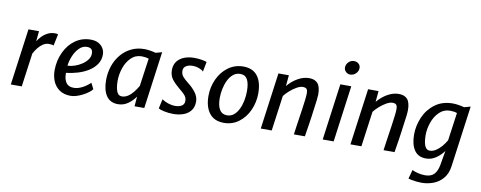

<svg xmlns="http://www.w3.org/2000/svg" viewBox="-80 -1210 4677 1865"><g transform="rotate(10 2258.5 -278.0)"><path d="M39.5 0 115.5 -557H219.5L209.5 -455.5Q223 -479 247 -504.2Q271 -529.5 303.8 -546.8Q336.5 -564 376 -564Q400.5 -564 407 -558L383 -444.5Q371 -452 336 -452Q306 -452 279 -434.5Q252 -417 230.2 -389.2Q208.5 -361.5 193 -331.5L147.5 0Z M630 8Q563.5 8 519.5 -22.5Q475.5 -53.5 454.8 -103Q434 -152.5 434.5 -211.5Q435 -307.5 474.5 -390.5Q512.5 -471 579 -517.5Q645.5 -564 730 -564Q776 -564 807 -546.5Q838 -529 854 -501Q870 -473 870 -441Q870 -387.5 842.2 -346Q814.5 -304.5 767.8 -275Q721 -245.5 663.8 -228Q606.5 -210.5 548 -204.5V-188.5Q549 -139 571.8 -106.5Q594.5 -74 646 -74Q684.5 -74 726.8 -94.8Q769 -115.5 807.5 -152L837 -93.5Q825.5 -77.5 802 -59.8Q778.5 -42 748.5 -26.5Q718.5 -11 687.5 -1.5Q656.5 8 630 8ZM550 -275Q584.5 -276 621.5 -288.8Q658.5 -301.5 690.8 -323Q723 -344.5 743 -372.2Q763 -400 763 -431.5Q763 -462 748.5 -475Q734 -488 706 -488Q663 -488 629.5 -454.5Q595.5 -420.5 575 -370.5Q554.5 -320.5 550 -275Z M1097 8Q1020 8 981.8 -48.2Q943.5 -104.5 943.5 -202.5Q943.5 -276.5 965.8 -341.8Q988 -407 1029.8 -457Q1071.5 -507 1129.5 -535.5Q1187.5 -564 1259.5 -564Q1284.5 -564 1315.5 -559Q1346.5 -554 1371.5 -547L1433 -564L1356 0H1260L1268 -97Q1238 -53 1194.2 -22.5Q1150.5 8 1097 8ZM1121 -73Q1152.5 -73 1180.8 -91.5Q1209 -110 1233 -140Q1257 -170 1276 -204L1315 -479Q1282.5 -490 1245.5 -490Q1183 -490 1140 -447Q1097 -404 1076 -340.8Q1055 -277.5 1055 -214.5Q1055 -179.5 1060.5 -147Q1066 -114.5 1080.2 -93.8Q1094.5 -73 1121 -73Z M1642.5 8Q1596.5 8 1553.2 -1.2Q1510 -10.5 1495.5 -21.5L1516 -114Q1542.5 -95.5 1577.5 -83.8Q1612.5 -72 1646 -72Q1686 -72 1711.5 -87.5Q1737 -103 1737 -136.5Q1737 -155 1730.5 -170.2Q1724 -185.5 1706.2 -203.2Q1688.5 -221 1655.5 -247.5Q1612.5 -283 1584.2 -319.5Q1556 -356 1556 -410.5Q1556 -461.5 1582.2 -495.8Q1608.5 -530 1652.2 -547Q1696 -564 1748.5 -564Q1789.5 -564 1824.2 -558Q1859 -552 1874.5 -545.5L1855.5 -447Q1844.5 -461.5 1813 -473.2Q1781.5 -485 1748 -485Q1708.5 -485 1683.2 -468.5Q1658 -452 1658 -421Q1658 -387.5 1677.5 -364.2Q1697 -341 1735 -311.5Q1778 -279 1809.5 -237Q1841 -195 1841 -147Q1841 -93.5 1814 -59Q1787 -24.5 1742 -8.2Q1697 8 1642.5 8Z M2142 8Q2046 8 1997.8 -54.5Q1949.5 -117 1949.5 -225Q1949.5 -312.5 1986 -391.5Q2021.5 -469 2086.8 -516.5Q2152 -564 2234.5 -564Q2328.5 -564 2375.2 -503Q2422 -442 2422 -332.5Q2422 -244.5 2387 -166Q2352 -87.5 2288 -39.8Q2224 8 2142 8ZM2158.5 -69.5Q2197.5 -69.5 2226 -93.2Q2254.5 -117 2273.2 -156Q2292 -195 2301 -241.2Q2310 -287.5 2310 -332.5Q2310 -410 2288.2 -449Q2266.5 -488 2217.5 -488Q2177.5 -488 2148 -463.5Q2118.5 -439 2099.2 -399.5Q2080 -360 2070.5 -313.5Q2061 -267 2061 -223.5Q2061 -148.5 2085 -109Q2109 -69.5 2158.5 -69.5Z M2505 0 2581 -557H2684L2674 -449Q2717 -500.5 2772.2 -532.2Q2827.5 -564 2884.5 -564Q2941 -564 2969.2 -531Q2997.5 -498 2997.5 -422Q2997.5 -404.5 2992.5 -361.8Q2987.5 -319 2977.5 -250.5Q2975 -230 2970.8 -199.5Q2966.5 -169 2959.2 -121Q2952 -73 2940 0H2831.5Q2834.5 -22.5 2843.5 -85.8Q2852.5 -149 2868 -250.5Q2877 -313 2881.5 -352.5Q2886 -392 2886 -413Q2886 -446 2874.8 -457.5Q2863.5 -469 2837 -469Q2812 -469 2778 -449.8Q2744 -430.5 2712.2 -402.5Q2680.5 -374.5 2661 -348.5L2613 0Z M3116 0 3191.5 -557H3299.5L3224 0ZM3267.5 -667Q3244 -667 3225.8 -684.5Q3207.5 -702 3207.5 -726.5Q3207.5 -756.5 3230.2 -779.8Q3253 -803 3283.5 -803Q3311.5 -803 3329.8 -786.5Q3348 -770 3348 -745Q3348 -713.5 3324 -690.2Q3300 -667 3267.5 -667Z M3389.5 0 3465.5 -557H3568.5L3558.5 -449Q3601.5 -500.5 3656.8 -532.2Q3712 -564 3769 -564Q3825.5 -564 3853.8 -531Q3882 -498 3882 -422Q3882 -404.5 3877 -361.8Q3872 -319 3862 -250.5Q3859.5 -230 3855.2 -199.5Q3851 -169 3843.8 -121Q3836.5 -73 3824.5 0H3716Q3719 -22.5 3728 -85.8Q3737 -149 3752.5 -250.5Q3761.5 -313 3766 -352.5Q3770.5 -392 3770.5 -413Q3770.5 -446 3759.2 -457.5Q3748 -469 3721.5 -469Q3696.5 -469 3662.5 -449.8Q3628.5 -430.5 3596.8 -402.5Q3565 -374.5 3545.5 -348.5L3497.5 0Z M4133.5 247.5Q4112 247.5 4085 244.8Q4058 242 4035.2 237.8Q4012.5 233.5 4002.5 229.5L4026.5 141Q4048.5 152.5 4084 161.2Q4119.5 170 4154.5 170Q4212.5 170 4242.5 139Q4272.5 108 4284 47L4309 -97.5Q4278 -53.5 4233 -22.8Q4188 8 4134.5 8Q4057.5 8 4019.5 -48.2Q3981.5 -104.5 3981.5 -202.5Q3981.5 -287 4017 -371.5Q4052.5 -455 4124.8 -509.5Q4197 -564 4301.5 -564Q4327 -564 4357.5 -559Q4388 -554 4414 -547L4476 -564L4393.5 40Q4383.5 114.5 4342 162Q4301 208 4246.2 227.8Q4191.5 247.5 4133.5 247.5ZM4158.5 -73.5Q4188 -73.5 4217 -91.8Q4246 -110 4271.8 -139.8Q4297.5 -169.5 4317 -203.5L4355.5 -479.5Q4325 -490 4287 -490Q4225 -490 4181 -447Q4137 -404 4115 -340.5Q4093 -277 4093 -214.5Q4093 -176 4099 -144Q4105 -112 4119.2 -92.8Q4133.5 -73.5 4158.5 -73.5Z"/></g></svg>

Font: Merriweather Sans Italic
Style: Regular
Weight: 400
Italic angle: -7.5°
Designer: Eben Sorkin
Foundry: Eben Sorkin
Version: Version 1.008; ttfautohint (v1.7.19-72a1) -l 8 -r 50 -G 200 